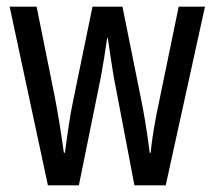

<svg xmlns="http://www.w3.org/2000/svg" viewBox="-20 -557 645 577"><path d="M322 -325Q317 -354 312.5 -384.5Q308 -415 304 -443H302Q298 -414 293 -383Q288 -352 283 -325L217 0H124L9 -537H90L144 -269Q152 -228 159 -184.5Q166 -141 172 -98H175Q180 -134 186 -176Q192 -218 202 -265L258 -537H348L403 -264Q409 -236 416 -194Q423 -152 430 -98H433Q436 -138 450 -212L517 -537H596L478 0H384Z"/></svg>

Font: Noto Sans Georgian ExtraCondensed
Style: Regular
Weight: 400
Width: 2
Designer: Monotype Design Team, Akaki Razmadze
Foundry: Google LLC
Version: Version 2.005; ttfautohint (v1.8.4.7-5d5b)